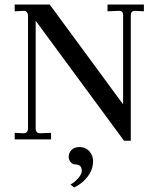

<svg xmlns="http://www.w3.org/2000/svg" viewBox="-20 -617 702 850"><path d="M456 -597H617V-567L578 -569H576Q559 -569 559 -548V6H529L138 -525V-49Q138 -27 157 -27L206 -29V0H45V-29L84 -27Q104 -27 104 -49V-548Q104 -557 98.5 -563.5Q93 -570 84 -569L45 -567V-597H200L525 -155V-549Q525 -569 508 -569H505L456 -567ZM332 34Q359 34 375.5 52.5Q392 71 392 96Q392 134 367.5 165.5Q343 197 308 213L292 200Q312 189 327 171Q342 153 342 140Q342 111 314 111Q301 111 292.5 100.5Q284 90 284 77Q284 60 296.5 47Q309 34 332 34Z"/></svg>

Font: Unna
Style: Regular
Weight: 400
Designer: Jorge de Buen U.
Foundry: Omnibus-Type
Version: Version 2.006;PS 002.006;hotconv 1.0.70;makeotf.lib2.5.58329